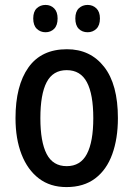

<svg xmlns="http://www.w3.org/2000/svg" viewBox="-20 -750 542 780"><path d="M459 -270Q459 -187 436 -123.5Q413 -60 366.5 -25Q320 10 250 10Q184 10 138 -25Q92 -60 67.5 -123Q43 -186 43 -270Q43 -402 95.5 -476Q148 -550 252 -550Q347 -550 403 -478.5Q459 -407 459 -270ZM144 -270Q144 -174 169.5 -124.5Q195 -75 251 -75Q307 -75 333 -124.5Q359 -174 359 -270Q359 -367 333 -416Q307 -465 251 -465Q195 -465 169.5 -416Q144 -367 144 -270ZM115 -675Q115 -703 129.5 -716.5Q144 -730 165 -730Q186 -730 200 -716Q214 -702 214 -675Q214 -647 200 -633Q186 -619 165 -619Q144 -619 129.5 -633Q115 -647 115 -675ZM286 -675Q286 -703 300.5 -716.5Q315 -730 336 -730Q357 -730 371.5 -716Q386 -702 386 -675Q386 -647 371.5 -633Q357 -619 336 -619Q314 -619 300 -633Q286 -647 286 -675Z"/></svg>

Font: Noto Sans Telugu Condensed Medium
Style: Regular
Weight: 500
Width: 3
Designer: Jelle Bosma - Monotype Design Team
Foundry: Monotype Imaging Inc.
Version: Version 2.005; ttfautohint (v1.8.4.7-5d5b)